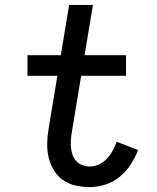

<svg xmlns="http://www.w3.org/2000/svg" viewBox="-20 -755 640 783"><path d="M346 8Q316 8 287.5 1.5Q259 -5 236.5 -21Q214 -37 199.5 -61Q185 -85 178.5 -112.5Q172 -140 172.5 -170Q173 -200 178 -229L214 -446H92V-530H228L262 -735H359L325 -530H494V-446H311L273 -216Q270 -200 269 -184Q268 -168 269.5 -152.5Q271 -137 276 -123Q281 -109 291 -98Q301 -87 315.5 -81.5Q330 -76 346 -76Q365 -76 383.5 -84.5Q402 -93 416 -108Q430 -123 439.5 -140.5Q449 -158 456 -177L543 -143Q531 -112 512.5 -83.5Q494 -55 467.5 -33.5Q441 -12 409 -2Q377 8 346 8Z"/></svg>

Font: Iosevka Curly Slab MdEx
Style: Italic
Weight: 500
Width: 7
Italic angle: -9°
Monospace: yes
Designer: Belleve Invis
Foundry: Belleve Invis
Version: Version 11.0.0; ttfautohint (v1.8.3)